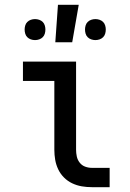

<svg xmlns="http://www.w3.org/2000/svg" viewBox="-20 -775 540 795"><path d="M360 0Q339 0 318.5 -3.5Q298 -7 279 -16Q260 -25 245 -40Q230 -55 221 -74Q212 -93 208.5 -113.5Q205 -134 205 -155V-440H75V-520H295V-155Q295 -141 298 -127Q301 -113 310 -101.5Q319 -90 332.5 -85Q346 -80 360 -80H434V0ZM209 -600 220 -755H306L279 -600ZM375 -609Q366 -609 357.5 -612Q349 -615 343 -621Q337 -627 334.5 -635.5Q332 -644 332 -653Q332 -661 334.5 -669.5Q337 -678 343 -684Q349 -690 357.5 -693Q366 -696 375 -696Q384 -696 392.5 -693Q401 -690 407 -684Q413 -678 415.5 -669.5Q418 -661 418 -653Q418 -644 415.5 -635.5Q413 -627 407 -621Q401 -615 392.5 -612Q384 -609 375 -609ZM125 -609Q116 -609 107.5 -612Q99 -615 93 -621Q87 -627 84.5 -635.5Q82 -644 82 -653Q82 -661 84.5 -669.5Q87 -678 93 -684Q99 -690 107.5 -693Q116 -696 125 -696Q134 -696 142.5 -693Q151 -690 157 -684Q163 -678 165.5 -669.5Q168 -661 168 -653Q168 -644 165.5 -635.5Q163 -627 157 -621Q151 -615 142.5 -612Q134 -609 125 -609Z"/></svg>

Font: Iosevka Curly Slab Medium
Style: Regular
Weight: 500
Monospace: yes
Designer: Belleve Invis
Foundry: Belleve Invis
Version: Version 22.1.2; ttfautohint (v1.8.4)